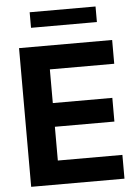

<svg xmlns="http://www.w3.org/2000/svg" viewBox="-59 -930 706 975"><g transform="rotate(-5 294.0 -442.0)"><path d="M59.9 -707H534.5V-585.8H206.4V-414.1H509.8V-293.3H206.4V-121.2H535.5V0H59.9ZM465.3 -804.5H129.5V-883.8H465.3Z"/></g></svg>

Font: Pretendard JP Variable
Style: Regular
Weight: 400
Designer: Base glyphs from Inter by Rasmus Andersson; Hangul glyphs from Noto Sans CJK(Source Han Sans) by Jang Soo-young and Kang
Foundry: Kil Hyung-jin
Version: Version 1.307;Glyphs 3.2 (3192)